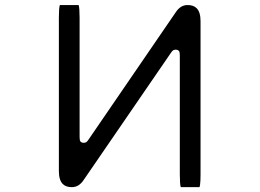

<svg xmlns="http://www.w3.org/2000/svg" viewBox="-20 -735 1040 769"><path d="M219.7 -714.8Q215.8 -703.1 215.8 -664.1V-49.8Q215.8 -13.7 231.4 2Q244.1 14.6 267.6 14.6Q296.4 14.6 315.4 -14.6L664.6 -523.4Q669.9 -531.7 673.8 -533.7Q677.7 -536.1 684.6 -536.1Q691.4 -536.1 695.8 -531.7L697.3 -530.3Q700.2 -525.4 700.2 -512.7V-36.1Q700.2 3.4 704.1 14.6H779.3L781.2 5.4Q783.2 -8.3 783.2 -36.1V-650.4Q783.2 -686.5 767.6 -702.1Q754.9 -714.8 731.4 -714.8Q702.6 -714.8 683.6 -685.5L334.5 -175.8Q329.1 -167.5 325.2 -165.5Q321.3 -163.1 315.4 -163.1Q306.2 -163.1 301.8 -168.9Q298.8 -173.8 298.8 -186.5V-664.1Q298.8 -703.6 294.9 -714.8Z"/></svg>

Font: YuPearl-Light
Style: Light
Weight: 300
Designer: Max Yao
Foundry: Max-Everyday
Version: Version 1.011; ttfautohint (v1.8.3)